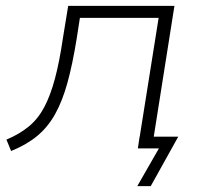

<svg xmlns="http://www.w3.org/2000/svg" viewBox="-20 -507 695 656"><path d="M449 129 523 0H451L457 -40H589L495 129ZM18 9 2 -30Q47 -49 78.5 -75Q110 -101 131 -140.5Q152 -180 167.5 -237.5Q183 -295 195 -377L213 -487H576L499 0H451L522 -446H253L242 -375Q228 -288 210.5 -224.5Q193 -161 168 -116.5Q143 -72 106.5 -42Q70 -12 18 9Z"/></svg>

Font: Nunito Sans 10pt SemiExpanded ExtraLight
Style: Italic
Weight: 250
Width: 6
Italic angle: -9°
Designer: Vernon Adams
Foundry: Vernon Adams
Version: Version 3.101;gftools[0.9.27]